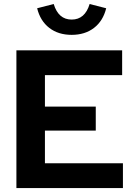

<svg xmlns="http://www.w3.org/2000/svg" viewBox="-20 -956 685 976"><path d="M63.4 0V-700H600.9V-574.1H208.4V-414.2H466.8V-292.1H208.4V-125.9H604.9V0ZM344.3 -778.8Q276.4 -778.8 230.6 -814.2Q184.7 -849.6 168.8 -914L253 -935.6Q276.9 -856.5 344.3 -856.5Q378 -856.5 400.9 -876.3Q423.8 -896.2 435.6 -935.6L519.8 -914Q503.9 -849.6 457.9 -814.2Q411.9 -778.8 344.3 -778.8Z"/></svg>

Font: Red Hat Display
Style: Regular
Weight: 300
Designer: Pentagram, MCKL
Foundry: Pentagram, MCKL
Version: Version 1.023